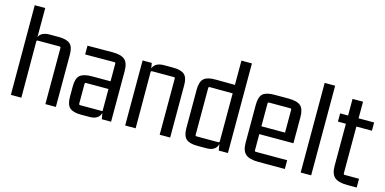

<svg xmlns="http://www.w3.org/2000/svg" viewBox="-67 -1032 2798 1397"><g transform="rotate(15 1331.5 -334.0)"><path d="M214 -497H283Q342 -497 368 -474.5Q394 -452 394 -395V0H315V-423Q315 -432 305 -432H142Q133 -432 133 -423L134 0H55L54 -675H133V-457Q152 -497 214 -497Z M649 7H584Q525 7 499.5 -16Q474 -39 474 -96V-177Q474 -237 500.5 -260Q527 -283 591 -283H730V-415Q730 -425 721 -425L501 -424V-490L691 -491Q755 -491 782.5 -466.5Q810 -442 810 -381V0H740L732 -46Q719 7 649 7ZM730 -58V-225H562Q552 -225 552 -215V-67Q552 -58 562 -58Z M1076 -497H1145Q1204 -497 1229.5 -474.5Q1255 -452 1255 -395V0H1176V-423Q1176 -432 1167 -432H1004Q994 -432 994 -423L995 0H916V-490H985L992 -450Q1008 -497 1076 -497Z M1611 -675H1690V0H1621L1613 -47Q1600 7 1530 7H1461Q1402 7 1376.5 -16Q1351 -39 1351 -96V-387Q1351 -447 1377.5 -470.5Q1404 -494 1468 -493L1611 -492ZM1611 -67V-428L1439 -429Q1429 -429 1429 -420V-67Q1429 -58 1439 -58H1602Q1611 -58 1611 -67Z M2120 5H1920Q1853 5 1824 -20Q1795 -45 1795 -106V-389Q1795 -451 1820 -474Q1845 -497 1909 -497H2014Q2078 -497 2105 -473.5Q2132 -450 2132 -389V-192H1875V-70Q1875 -61 1885 -61H2120ZM1885 -432Q1875 -432 1875 -423V-251H2053V-423Q2053 -432 2043 -432Z M2317 0H2238V-675H2317Z M2660 -490V-428H2543V-76Q2543 -66 2552 -66H2660V0H2589Q2522 0 2493 -25Q2464 -50 2464 -111V-428H2404V-490H2464V-615H2543V-490Z"/></g></svg>

Font: Gemunu Libre
Style: Regular
Weight: 400
Designer: Puspanada Ekanayake, Sola Matas, Pathum Egodawatta, Kosala Senevirathne
Foundry: mooniak
Version: Version 1.100